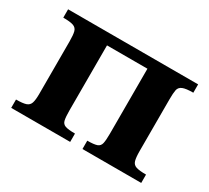

<svg xmlns="http://www.w3.org/2000/svg" viewBox="-101 -636 870 798"><g transform="rotate(30 334.0 -236.5)"><path d="M305 0H22V-40Q54 -40 69 -45Q84 -50 89 -64.5Q94 -79 94 -109V-360Q94 -391 90 -406.5Q86 -422 71 -427.5Q56 -433 22 -433V-473H646V-433Q611 -433 595.5 -426.5Q580 -420 577 -404.5Q574 -389 574 -360V-112Q574 -81 578.5 -65.5Q583 -50 598.5 -45Q614 -40 646 -40V0H364V-40Q396 -40 410 -45Q424 -50 427.5 -65.5Q431 -81 431 -112V-424H237V-112Q237 -81 240.5 -65.5Q244 -50 258.5 -45Q273 -40 305 -40Z"/></g></svg>

Font: STIX Two Text
Style: Bold
Weight: 700
Designer: Ross Mills, John Hudson & Paul Hanslow, Tiro Typeworks Ltd; with prior portions MicroPress Inc., and Coen Hoffman.
Foundry: Tiro Typeworks Ltd
Version: Version 2.13 b171